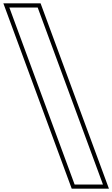

<svg xmlns="http://www.w3.org/2000/svg" viewBox="-349 -830 673 1152"><path d="M-261.6 -700 -292.9 -785H-122.9L-91.6 -700L237.4 192L268.7 277H98.7L67.4 192ZM-328.8 -810 81.3 302H304.6L-105.5 -810Z"/></svg>

Font: Nordica Plus
Style: NordicaClassicBkExtOpOblOl
Weight: 900
Version: Version 1.01